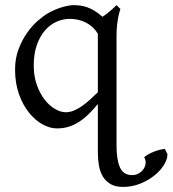

<svg xmlns="http://www.w3.org/2000/svg" viewBox="-20 -489 677 753"><path d="M237.8 -48.8Q254.4 -48.8 270.5 -55.7Q286.6 -62.5 302.2 -73.5Q317.9 -84.5 333.3 -98.6Q348.6 -112.8 363.8 -127.4V-356.4Q347.7 -384.3 318.4 -399.7Q289.1 -415 253.9 -415Q226.6 -415 201.2 -403.6Q175.8 -392.1 156 -369.1Q136.2 -346.2 124.3 -312Q112.3 -277.8 112.3 -231.9Q112.3 -190.4 124.3 -156.5Q136.2 -122.6 154.8 -98.6Q173.3 -74.7 195.6 -61.8Q217.8 -48.8 237.8 -48.8ZM363.8 -81.1Q345.2 -58.6 327.1 -41Q309.1 -23.4 289.8 -11Q270.5 1.5 249.3 8.1Q228 14.6 203.1 14.6Q175.8 14.6 147 -1.2Q118.2 -17.1 94 -46.9Q69.8 -76.7 54.4 -119.6Q39.1 -162.6 39.1 -216.8Q39.1 -259.8 52.7 -295.9Q66.4 -332 86.2 -360.1Q106 -388.2 128.4 -407.7Q150.9 -427.2 168 -437Q195.8 -452.6 223.1 -460.7Q250.5 -468.8 269 -468.8Q282.2 -468.8 295.4 -467Q308.6 -465.3 322.3 -460.4Q335.9 -455.6 350.6 -446.8Q365.2 -438 381.8 -423.3Q389.2 -427.7 397 -433.8Q404.8 -439.9 412.1 -446Q419.4 -452.1 426 -458.3Q432.6 -464.4 437 -468.8L452.1 -454.1Q447.8 -440.4 444.3 -424.3Q441.4 -410.2 439.2 -391.1Q437 -372.1 437 -350.1V81.1Q437 137.2 450.4 167.5Q463.9 197.8 499 197.8Q510.3 197.8 519.8 193.4Q529.3 189 536.4 181.9Q543.5 174.8 547.4 166Q551.3 157.2 551.3 147.9Q551.3 136.7 545.4 127.9Q549.8 123 560.3 116.9Q570.8 110.8 583.3 106Q595.7 101.1 607.9 98.1Q620.1 95.2 627 95.7L636.7 115.7Q636.7 135.7 622.8 158.2Q608.9 180.7 585 199.7Q561 218.8 529.5 231.4Q498 244.1 462.9 244.1Q433.1 244.1 414.1 233.2Q395 222.2 383.8 203.9Q372.6 185.5 368.2 161.4Q363.8 137.2 363.8 110.8Z"/></svg>

Font: Gentium Basic
Style: Regular
Weight: 400
Designer: J. Victor Gaultney and Annie Olsen
Foundry: SIL International
Version: Version 1.100